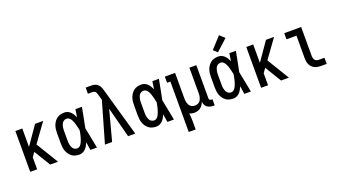

<svg xmlns="http://www.w3.org/2000/svg" viewBox="-73 -1459 4147 2344"><g transform="rotate(-20 2000.0 -287.0)"><path d="M82 0V-530H172V-291L338 -530H443L268 -288L293 -247L443 0H341L212 -212L172 -156V0Z M721 8Q695 8 670 2Q645 -4 624.5 -19Q604 -34 589 -55Q574 -76 565.5 -100Q557 -124 554 -149.5Q551 -175 551 -200V-330Q551 -355 554 -380.5Q557 -406 565.5 -430Q574 -454 589 -475Q604 -496 624.5 -511Q645 -526 670 -532Q695 -538 721 -538Q743 -538 763.5 -529Q784 -520 799.5 -504.5Q815 -489 826.5 -469.5Q838 -450 847 -430Q851 -455 854.5 -480Q858 -505 862 -530H947Q934 -465 922 -399.5Q910 -334 896 -269Q910 -202 923 -134.5Q936 -67 949 0H864Q860 -26 856 -52.5Q852 -79 848 -105Q839 -84 828 -64Q817 -44 801 -27.5Q785 -11 764 -1.5Q743 8 721 8ZM721 -72Q735 -72 748 -80.5Q761 -89 769.5 -101Q778 -113 784 -126.5Q790 -140 795 -154Q800 -168 804 -182Q808 -196 811.5 -210.5Q815 -225 817.5 -239.5Q820 -254 823 -269Q820 -288 815.5 -306.5Q811 -325 806 -343.5Q801 -362 795 -380Q789 -398 779.5 -415Q770 -432 755 -445Q740 -458 721 -458Q707 -458 693.5 -452.5Q680 -447 670.5 -436.5Q661 -426 655.5 -413Q650 -400 646.5 -386Q643 -372 642 -358Q641 -344 641 -330V-200Q641 -186 642 -172Q643 -158 646.5 -144Q650 -130 655.5 -117Q661 -104 670.5 -93.5Q680 -83 693.5 -77.5Q707 -72 721 -72Z M1053 0 1205 -528 1183 -605Q1180 -615 1176 -625Q1172 -635 1164.5 -642.5Q1157 -650 1146.5 -652.5Q1136 -655 1125 -655H1070V-735H1125Q1142 -735 1158.5 -734Q1175 -733 1191 -727.5Q1207 -722 1220.5 -711.5Q1234 -701 1243.5 -687.5Q1253 -674 1259 -658Q1265 -642 1269 -626L1447 0H1354L1251 -394L1146 0Z M1721 8Q1695 8 1670 2Q1645 -4 1624.5 -19Q1604 -34 1589 -55Q1574 -76 1565.5 -100Q1557 -124 1554 -149.5Q1551 -175 1551 -200V-330Q1551 -355 1554 -380.5Q1557 -406 1565.5 -430Q1574 -454 1589 -475Q1604 -496 1624.5 -511Q1645 -526 1670 -532Q1695 -538 1721 -538Q1743 -538 1763.5 -529Q1784 -520 1799.5 -504.5Q1815 -489 1826.5 -469.5Q1838 -450 1847 -430Q1851 -455 1854.5 -480Q1858 -505 1862 -530H1947Q1934 -465 1922 -399.5Q1910 -334 1896 -269Q1910 -202 1923 -134.5Q1936 -67 1949 0H1864Q1860 -26 1856 -52.5Q1852 -79 1848 -105Q1839 -84 1828 -64Q1817 -44 1801 -27.5Q1785 -11 1764 -1.5Q1743 8 1721 8ZM1721 -72Q1735 -72 1748 -80.5Q1761 -89 1769.5 -101Q1778 -113 1784 -126.5Q1790 -140 1795 -154Q1800 -168 1804 -182Q1808 -196 1811.5 -210.5Q1815 -225 1817.5 -239.5Q1820 -254 1823 -269Q1820 -288 1815.5 -306.5Q1811 -325 1806 -343.5Q1801 -362 1795 -380Q1789 -398 1779.5 -415Q1770 -432 1755 -445Q1740 -458 1721 -458Q1707 -458 1693.5 -452.5Q1680 -447 1670.5 -436.5Q1661 -426 1655.5 -413Q1650 -400 1646.5 -386Q1643 -372 1642 -358Q1641 -344 1641 -330V-200Q1641 -186 1642 -172Q1643 -158 1646.5 -144Q1650 -130 1655.5 -117Q1661 -104 1670.5 -93.5Q1680 -83 1693.5 -77.5Q1707 -72 1721 -72Z M2067 205V-450H2024V-530H2157V-200Q2157 -185 2158.5 -170Q2160 -155 2164 -141Q2168 -127 2175.5 -113.5Q2183 -100 2194.5 -90.5Q2206 -81 2220.5 -76.5Q2235 -72 2250 -72Q2265 -72 2279.5 -76.5Q2294 -81 2305.5 -90.5Q2317 -100 2324.5 -113.5Q2332 -127 2336 -141Q2340 -155 2341.5 -170Q2343 -185 2343 -200V-530H2433V-99Q2433 -94 2434.5 -88.5Q2436 -83 2440 -79Q2444 -75 2449.5 -73.5Q2455 -72 2460 -72H2476V8H2460Q2439 8 2418 3Q2397 -2 2380.5 -14.5Q2364 -27 2354.5 -46.5Q2345 -66 2344 -88Q2336 -67 2324 -49Q2312 -31 2295 -17.5Q2278 -4 2256.5 2Q2235 8 2214 8Q2198 8 2182 5Q2166 2 2151 -6Q2154 21 2155.5 48Q2157 75 2157 102V205Z M2721 8Q2695 8 2670 2Q2645 -4 2624.5 -19Q2604 -34 2589 -55Q2574 -76 2565.5 -100Q2557 -124 2554 -149.5Q2551 -175 2551 -200V-330Q2551 -355 2554 -380.5Q2557 -406 2565.5 -430Q2574 -454 2589 -475Q2604 -496 2624.5 -511Q2645 -526 2670 -532Q2695 -538 2721 -538Q2743 -538 2763.5 -529Q2784 -520 2799.5 -504.5Q2815 -489 2826.5 -469.5Q2838 -450 2847 -430Q2851 -455 2854.5 -480Q2858 -505 2862 -530H2947Q2934 -465 2922 -399.5Q2910 -334 2896 -269Q2910 -202 2923 -134.5Q2936 -67 2949 0H2864Q2860 -26 2856 -52.5Q2852 -79 2848 -105Q2839 -84 2828 -64Q2817 -44 2801 -27.5Q2785 -11 2764 -1.5Q2743 8 2721 8ZM2721 -72Q2735 -72 2748 -80.5Q2761 -89 2769.5 -101Q2778 -113 2784 -126.5Q2790 -140 2795 -154Q2800 -168 2804 -182Q2808 -196 2811.5 -210.5Q2815 -225 2817.5 -239.5Q2820 -254 2823 -269Q2820 -288 2815.5 -306.5Q2811 -325 2806 -343.5Q2801 -362 2795 -380Q2789 -398 2779.5 -415Q2770 -432 2755 -445Q2740 -458 2721 -458Q2707 -458 2693.5 -452.5Q2680 -447 2670.5 -436.5Q2661 -426 2655.5 -413Q2650 -400 2646.5 -386Q2643 -372 2642 -358Q2641 -344 2641 -330V-200Q2641 -186 2642 -172Q2643 -158 2646.5 -144Q2650 -130 2655.5 -117Q2661 -104 2670.5 -93.5Q2680 -83 2693.5 -77.5Q2707 -72 2721 -72ZM2735 -587 2684 -633 2818 -779 2882 -721Z M3082 0V-530H3172V-291L3338 -530H3443L3268 -288L3293 -247L3443 0H3341L3212 -212L3172 -156V0Z M3860 0Q3839 0 3818.5 -3.5Q3798 -7 3779 -16Q3760 -25 3745 -40Q3730 -55 3721 -74Q3712 -93 3708.5 -113.5Q3705 -134 3705 -155V-450H3575V-530H3795V-155Q3795 -141 3798 -127Q3801 -113 3810 -101.5Q3819 -90 3832.5 -85Q3846 -80 3860 -80H3934V0Z"/></g></svg>

Font: Iosevka Slab Medium
Style: Regular
Weight: 500
Monospace: yes
Designer: Belleve Invis
Foundry: Belleve Invis
Version: Version 11.1.1; ttfautohint (v1.8.3)